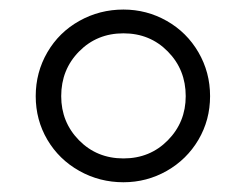

<svg xmlns="http://www.w3.org/2000/svg" viewBox="-20 -804 506 394"><path d="M53.3 -606.7Q53.3 -655.6 77.2 -696.7Q101.1 -737.8 142.8 -761.1Q184.4 -784.4 233.3 -784.4Q281.1 -784.4 322.2 -761.1Q363.3 -737.8 387.2 -696.7Q411.1 -655.6 411.1 -606.7Q411.1 -557.8 387.2 -517.2Q363.3 -476.7 322.2 -453.3Q281.1 -430 233.3 -430Q184.4 -430 142.8 -453.3Q101.1 -476.7 77.2 -517.2Q53.3 -557.8 53.3 -606.7ZM361.1 -606.7Q361.1 -661.1 324.4 -698.3Q287.8 -735.6 233.3 -735.6Q178.9 -735.6 142.2 -698.3Q105.6 -661.1 105.6 -606.7Q105.6 -553.3 142.2 -516.1Q178.9 -478.9 233.3 -478.9Q287.8 -478.9 324.4 -516.1Q361.1 -553.3 361.1 -606.7Z"/></svg>

Font: Paperlogy 4 Regular
Style: Regular
Weight: 400
Designer: redesigned by Lee Juim, glyphs from Gmarket Sans & Montserrat
Foundry: PT&
Version: Version 1.001